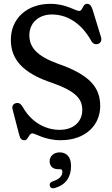

<svg xmlns="http://www.w3.org/2000/svg" viewBox="-20 -734 598 1027"><path d="M304 16C440.5 16 515.5 -67 516 -165.5C516.5 -264 463.5 -333 289 -393.5C176.5 -434.5 137 -481.5 137 -546C137 -608.5 184 -656.5 257.5 -656.5C336 -656.5 412 -614 467 -517.5C475.5 -501 488 -494.5 502.5 -498.5C518.5 -503 526 -517 520 -536.5L476.5 -678.5C468.5 -704.5 460.5 -713.5 444.5 -713.5C422 -713.5 423 -675.5 404 -675.5C381.5 -675.5 335.5 -713.5 249.5 -713.5C124 -713.5 38 -635 38 -521C38 -421 95.5 -344 262.5 -289.5C390.5 -243.5 421 -202 420 -143.5C419.5 -85.5 376 -39.5 299 -39.5C222.5 -39.5 147 -80.5 101.5 -162C91 -180 79.5 -186 64.5 -182C50 -178 43 -166 47 -150L82.5 -13.5C87.5 7.5 95 16 111 16C132 16 133 -20.5 153.5 -20.5C169 -20.5 220.5 16 304 16ZM299 171C310 171 313.5 175 313.5 185C313.5 205.5 299.5 224.5 262.5 236C248.5 240.5 243.5 249.5 246.5 259.5C249.5 271 259 276 274 271.5C332.5 254.5 360 213 360 154C360 103 334 81 299 81C269 81 245.5 100.5 245.5 128.5C245.5 153.5 261.5 171 290.5 171Z"/></svg>

Font: dr Title
Style: Regular
Weight: 400
Version: Version 1.000;hotconv 1.0.109;makeotfexe 2.5.65596